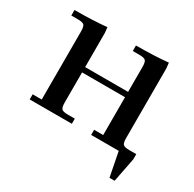

<svg xmlns="http://www.w3.org/2000/svg" viewBox="-130 -583 853 844"><g transform="rotate(30 296.5 -161.5)"><path d="M22 -411V-439Q115 -439 185 -446L188 -418V-245H406V-371Q406 -396 399 -403.5Q392 -411 367 -411H334V-439Q427 -439 497 -446L500 -418V-66Q500 -41 507 -33.5Q514 -26 539 -26H574V0L550 123H524L500 0H360V-26H406V-218H188V-66Q188 -41 195 -33.5Q202 -26 227 -26H262V0H48V-26H94V-371Q94 -396 87 -403.5Q80 -411 55 -411Z"/></g></svg>

Font: Dihjauti
Style: Bold
Weight: 700
Designer: T. Christopher White
Version: Version 3.0.0